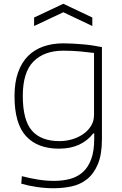

<svg xmlns="http://www.w3.org/2000/svg" viewBox="-20 -780 649 1019"><path d="M161 -687 316 -760 470 -687V-642L316 -715L161 -642ZM265 219Q220 219 176 212.5Q132 206 93 195L96 155Q138 166 181.5 173Q225 180 267 180Q313 180 352 169.5Q391 159 419.5 133.5Q448 108 464 65Q480 22 480 -43V-72H475Q445 -33 399.5 -12Q354 9 293 9Q179 9 118 -57.5Q57 -124 57 -270Q57 -343 76 -396Q95 -449 129 -483Q163 -517 211 -533.5Q259 -550 316 -550Q340 -550 367.5 -548.5Q395 -547 423 -544.5Q451 -542 476 -538Q501 -534 521 -530V-42Q521 40 499.5 91Q478 142 442.5 170.5Q407 199 361 209Q315 219 265 219ZM296 -31Q331 -31 364 -41Q397 -51 422.5 -69Q448 -87 463.5 -112.5Q479 -138 479 -170V-499Q449 -503 406.5 -507Q364 -511 316 -511Q215 -511 158 -454Q101 -397 101 -271Q101 -142 149.5 -86.5Q198 -31 296 -31Z"/></svg>

Font: Encode Sans Wide
Style: Thin
Weight: 100
Designer: Pablo Impallari, Andres Torresi
Foundry: Pablo Impallari, Andres Torresi
Version: Version 1.000; ttfautohint (v1.00) -l 8 -r 50 -G 200 -x 14 -